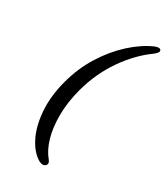

<svg xmlns="http://www.w3.org/2000/svg" viewBox="-214 -838 913 1055"><g transform="rotate(30 243.0 -310.5)"><path d="M116 -327Q142.5 -426.5 194.5 -509.5Q246.5 -592.5 312.5 -652.5Q378.5 -712.5 447 -742.5Q482 -755.5 485.5 -736.5Q487.5 -725 461.5 -705Q377 -644.5 309.5 -547Q242 -449.5 209 -327Q185.5 -239 184.8 -159.2Q184 -79.5 202 -16.5Q220 46.5 253 85Q268.5 104.5 259.5 116.5Q245.5 135 217.5 122Q168 94.5 134.8 29Q101.5 -36.5 94.5 -128.5Q87.5 -220.5 116 -327Z"/></g></svg>

Font: Fraunces 9pt S050
Style: Italic
Weight: 400
Italic angle: -16°
Version: Version 1.000; ttfautohint (v1.8.3)